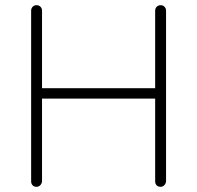

<svg xmlns="http://www.w3.org/2000/svg" viewBox="-20 -720 760 740"><path d="M121 -700Q130 -700 136 -694Q142 -688 142 -679V-21Q141 -12 135 -6Q129 0 121 0Q111 0 105.5 -6Q100 -12 100 -21V-679Q100 -688 106 -694Q112 -700 121 -700ZM599 -700Q608 -700 614 -694Q620 -688 620 -679V-21Q619 -12 613 -6Q607 0 599 0Q589 0 583.5 -6Q578 -12 578 -21V-679Q578 -688 584 -694Q590 -700 599 -700ZM110 -340 116 -380H601L599 -340Z"/></svg>

Font: Quicksand Variable Light
Style: Regular
Weight: 300
Designer: Andrew Paglinawan
Foundry: Andrew Paglinawan
Version: Version 3.004